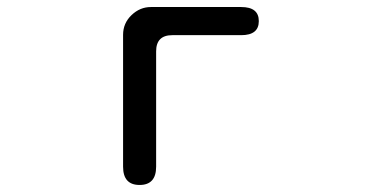

<svg xmlns="http://www.w3.org/2000/svg" viewBox="-20 -504 1040 546"><path d="M409 -484H666Q716 -484 716 -444Q716 -404 666 -404H470Q424 -404 424 -358V-30Q424 22 377 22Q330 22 330 -30V-405Q330 -438 354 -461Q378 -484 409 -484Z"/></svg>

Font: 寒蝉全圆体
Style: Regular
Weight: 400
Designer: Warren2060
      Designed by Motoya company      

      [Varela Round]
      Joe Prince(Latin component); Avraham Cornf
Foundry: ChillType
Version: Version 3.200